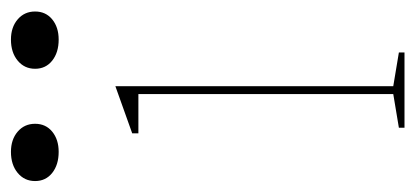

<svg xmlns="http://www.w3.org/2000/svg" viewBox="-244 -522 741 342"><g transform="rotate(-90 126.0 -350.5)"><path d="M70 0V-10L130 -20V-474H60V-485L144 -515V-20L204 -10V0ZM227 -701Q249 -701 263 -689Q277 -677 277 -658Q277 -639 263 -627.5Q249 -616 227 -616Q204 -616 189.5 -627.5Q175 -639 175 -658Q175 -677 189.5 -689Q204 -701 227 -701ZM27 -701Q49 -701 63 -689Q77 -677 77 -658Q77 -639 63 -627.5Q49 -616 27 -616Q4 -616 -10.5 -627.5Q-25 -639 -25 -658Q-25 -677 -10.5 -689Q4 -701 27 -701Z"/></g></svg>

Font: Kalnia Thin Thin
Style: Regular
Weight: 250
Version: Version 1.105